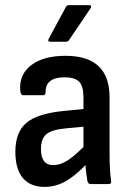

<svg xmlns="http://www.w3.org/2000/svg" viewBox="-20 -719 511 750"><path d="M154 11Q98 11 69 -24Q40 -59 40 -126Q40 -203 83.5 -239.5Q127 -276 233 -286L306 -293V-339Q306 -382 289.5 -399.5Q273 -417 232 -417Q157 -417 158 -358Q158 -347 148 -347H71Q61 -347 59 -365Q54 -428 102 -464.5Q150 -501 236 -501Q408 -501 408 -339V-123Q408 -86 409.5 -59Q411 -32 414 -12Q416 0 404 0H333Q324 0 321 -14Q320 -21 317.5 -38.5Q315 -56 314 -74Q270 -29 233 -9Q196 11 154 11ZM140 -137Q140 -74 188 -74Q213 -74 239.5 -89.5Q266 -105 306 -145V-224L241 -218Q183 -213 161.5 -195Q140 -177 140 -137ZM176 -556Q165 -556 170 -567L237 -691Q241 -699 250 -699H329Q334 -699 335.5 -695Q337 -691 334 -687L250 -563Q246 -556 237 -556Z"/></svg>

Font: Sofia Sans Extra Cond
Style: Bold
Weight: 700
Width: 1
Designer: Botio Nikoltchev, Ani Petrova
Foundry: lettersoup
Version: Version 4.100; ttfautohint (v1.8.3)